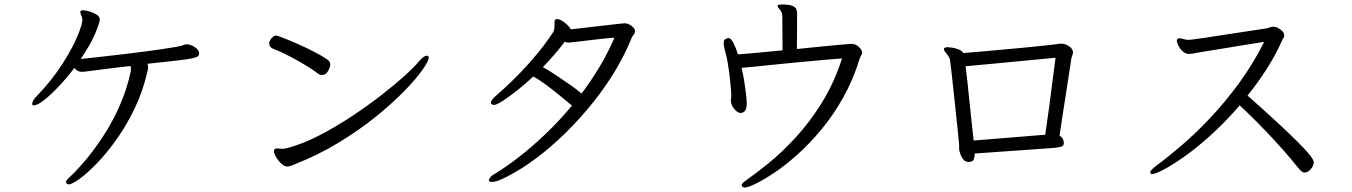

<svg xmlns="http://www.w3.org/2000/svg" viewBox="-20 -777 6040 858"><path d="M565 -468Q565 -473 564.5 -476Q564 -479 563 -482Q507 -476 454 -469Q401 -462 359 -457Q355 -456 352 -456Q349 -456 346 -456Q336 -456 328.5 -460Q321 -464 312 -473Q281 -432 245 -393.5Q209 -355 178 -330.5Q147 -306 131 -306Q124 -306 124 -313Q124 -327 144 -347Q215 -422 260 -493Q305 -564 326.5 -616.5Q348 -669 348 -687Q348 -689 347.5 -692Q347 -695 347 -696Q346 -704 342.5 -710.5Q339 -717 339 -722Q339 -726 340 -727Q341 -731 352 -731Q361 -731 379 -726Q397 -721 411.5 -712Q426 -703 426 -690Q426 -677 405.5 -627.5Q385 -578 341 -514Q349 -514 379.5 -517.5Q410 -521 454.5 -526Q499 -531 549.5 -537Q600 -543 648 -549.5Q696 -556 734 -562Q772 -568 790 -572Q796 -574 801 -576.5Q806 -579 815 -579Q832 -579 851 -566Q870 -553 870 -539Q870 -531 865 -526Q860 -521 839 -516.5Q818 -512 771 -506.5Q724 -501 639 -492Q642 -486 642 -477Q642 -474 641.5 -470.5Q641 -467 640 -463Q620 -372 582.5 -294Q545 -216 500 -153Q455 -90 411.5 -45.5Q368 -1 334.5 23Q301 47 287 47Q281 47 278 43Q275 39 275 36Q275 28 297 9Q322 -14 359.5 -58Q397 -102 438 -163.5Q479 -225 513 -300.5Q547 -376 565 -461Z M1188 -598Q1199 -618 1214 -618Q1219 -618 1246 -607.5Q1273 -597 1309.5 -581Q1346 -565 1382 -546.5Q1418 -528 1440 -513Q1456 -503 1456 -489Q1456 -479 1446.5 -460.5Q1437 -442 1418 -442Q1409 -442 1401 -448Q1387 -459 1362 -475Q1337 -491 1307.5 -507.5Q1278 -524 1250.5 -537.5Q1223 -551 1203 -558Q1183 -566 1183 -582Q1183 -592 1188 -598ZM1295 -42Q1276 -33 1263 -33Q1251 -33 1237 -46Q1223 -59 1213.5 -75.5Q1204 -92 1204 -102Q1204 -108 1208 -111Q1213 -114 1217 -114Q1221 -114 1226 -113Q1231 -112 1239 -112Q1244 -112 1252 -113Q1260 -114 1270 -117Q1336 -135 1409 -173Q1482 -211 1553 -258Q1624 -305 1685 -352.5Q1746 -400 1788.5 -438.5Q1831 -477 1847 -497Q1872 -528 1888 -528Q1896 -528 1896 -519Q1896 -505 1868 -465Q1840 -425 1787 -370.5Q1734 -316 1660 -256Q1586 -196 1494 -140Q1402 -84 1295 -42Z M2165 28Q2165 23 2172 14.5Q2179 6 2197 -4Q2240 -30 2296 -73Q2352 -116 2414 -174.5Q2476 -233 2536 -305Q2511 -326 2480.5 -351Q2450 -376 2419 -399Q2388 -422 2363 -435Q2330 -404 2293.5 -375Q2257 -346 2228 -327Q2199 -308 2187 -308Q2180 -308 2175 -314Q2174 -315 2174 -319Q2174 -325 2180.5 -333Q2187 -341 2194 -347Q2208 -359 2237 -385.5Q2266 -412 2303.5 -450.5Q2341 -489 2380 -536Q2419 -583 2453 -635Q2455 -639 2456 -645Q2457 -651 2458 -658V-677Q2458 -686 2462 -690Q2466 -692 2469 -692Q2481 -692 2500.5 -678Q2520 -664 2531 -646Q2541 -647 2567.5 -650Q2594 -653 2627.5 -657Q2661 -661 2692.5 -664.5Q2724 -668 2746 -670.5Q2768 -673 2771 -673Q2787 -673 2802.5 -661Q2818 -649 2818 -638Q2818 -635 2817 -632Q2816 -629 2814 -625Q2812 -621 2809 -618Q2806 -615 2804 -611Q2769 -523 2717 -441Q2665 -359 2602.5 -285.5Q2540 -212 2473 -150.5Q2406 -89 2340 -44Q2274 1 2215 27Q2193 36 2179 36Q2167 36 2165 31ZM2519 -587Q2511 -587 2503 -590Q2480 -559 2455.5 -531Q2431 -503 2406 -477Q2433 -462 2465.5 -440.5Q2498 -419 2528.5 -397.5Q2559 -376 2579 -359Q2621 -415 2659 -478Q2697 -541 2726 -609Q2680 -605 2638 -600Q2596 -595 2566.5 -591.5Q2537 -588 2526 -587Z M3476 -705Q3476 -712 3474.5 -716.5Q3473 -721 3471 -725Q3467 -733 3461 -739Q3455 -745 3455 -750V-752Q3457 -757 3475 -757Q3508 -757 3522 -750.5Q3536 -744 3539 -734.5Q3542 -725 3542 -716V-702Q3542 -702 3542 -687.5Q3542 -673 3542 -651.5Q3542 -630 3541.5 -609Q3541 -588 3541 -573Q3541 -558 3541 -558Q3601 -564 3655.5 -569.5Q3710 -575 3745.5 -578Q3781 -581 3783 -581Q3805 -581 3819 -566.5Q3833 -552 3833 -542Q3833 -539 3832 -536.5Q3831 -534 3829 -531Q3825 -524 3822 -516Q3793 -421 3748 -341Q3703 -261 3649.5 -197Q3596 -133 3541.5 -84.5Q3487 -36 3438.5 -4Q3390 28 3356 44.5Q3322 61 3309 61Q3300 61 3297 56Q3294 51 3294 50Q3294 42 3322 23Q3361 -4 3417.5 -50Q3474 -96 3535.5 -162.5Q3597 -229 3652 -317Q3707 -405 3743 -516Q3703 -513 3647.5 -508Q3592 -503 3533.5 -497.5Q3475 -492 3423 -486.5Q3371 -481 3336 -477.5Q3301 -474 3294 -474Q3302 -439 3307 -406.5Q3312 -374 3314.5 -350.5Q3317 -327 3317 -320Q3317 -297 3312 -286.5Q3307 -276 3296 -273Q3295 -273 3294 -272.5Q3293 -272 3291 -272Q3277 -272 3263.5 -287.5Q3250 -303 3247 -319Q3247 -321 3246.5 -323Q3246 -325 3246 -326Q3246 -331 3247 -337Q3248 -343 3248 -348V-351Q3248 -359 3246 -382.5Q3244 -406 3240.5 -436.5Q3237 -467 3232 -496.5Q3227 -526 3221 -546Q3220 -552 3217 -563Q3214 -574 3214 -584Q3214 -589 3215 -594Q3216 -599 3220 -601Q3229 -607 3235 -607Q3247 -607 3258.5 -583Q3270 -559 3278 -534Q3292 -535 3339 -539Q3386 -543 3477 -552Z M4734 -138Q4734 -125 4722 -121.5Q4710 -118 4690 -116L4336 -91Q4335 -63 4326.5 -58Q4318 -53 4310 -53Q4294 -53 4284.5 -65Q4275 -77 4270.5 -91.5Q4266 -106 4266 -112V-130Q4264 -155 4260 -194Q4256 -233 4251 -278Q4246 -323 4241.5 -367.5Q4237 -412 4232.5 -450Q4228 -488 4225 -512Q4224 -515 4222 -519Q4220 -523 4218 -526Q4214 -533 4206 -542Q4198 -551 4198 -558Q4199 -566 4215 -566Q4221 -566 4235 -564Q4249 -562 4263.5 -556.5Q4278 -551 4285 -540Q4313 -542 4357 -546Q4401 -550 4452.5 -554.5Q4504 -559 4555 -564Q4606 -569 4649 -573.5Q4692 -578 4718 -582H4722Q4739 -582 4757 -570.5Q4775 -559 4775 -542Q4775 -536 4772 -530Q4772 -529 4770.5 -525.5Q4769 -522 4768 -518Q4762 -477 4754.5 -429Q4747 -381 4739.5 -332.5Q4732 -284 4725.5 -242Q4719 -200 4715 -171Q4723 -166 4728 -158.5Q4733 -151 4734 -141ZM4651 -175Q4657 -215 4668 -296Q4679 -377 4697 -519Q4632 -513 4560.5 -506Q4489 -499 4420 -492.5Q4351 -486 4295 -481Q4298 -457 4302.5 -417.5Q4307 -378 4311.5 -331Q4316 -284 4321.5 -236.5Q4327 -189 4331 -149Z M5707 -591Q5679 -529 5640 -468Q5601 -407 5555 -350Q5636 -278 5690 -228Q5744 -178 5776.5 -145.5Q5809 -113 5825 -94Q5841 -75 5846 -66Q5851 -57 5851 -52Q5851 -37 5838 -21.5Q5825 -6 5810 -6Q5805 -6 5803 -7Q5801 -8 5795 -12.5Q5789 -17 5778 -31Q5751 -65 5717 -103.5Q5683 -142 5646.5 -180.5Q5610 -219 5577 -251.5Q5544 -284 5520 -306Q5453 -229 5388.5 -171Q5324 -113 5269.5 -75Q5215 -37 5178 -18Q5141 1 5129 1Q5123 1 5121.5 -2.5Q5120 -6 5120 -7Q5120 -12 5128 -20Q5136 -28 5149 -38Q5197 -73 5259.5 -126.5Q5322 -180 5389 -251Q5456 -322 5518.5 -407.5Q5581 -493 5629 -590Q5589 -584 5538 -575.5Q5487 -567 5438 -559Q5389 -551 5354.5 -545.5Q5320 -540 5313 -538Q5307 -537 5302 -536.5Q5297 -536 5292 -536Q5278 -536 5265.5 -547.5Q5253 -559 5246 -573Q5239 -587 5239 -595Q5239 -605 5250 -606H5251Q5256 -606 5267 -603Q5278 -600 5283 -599H5291Q5294 -599 5299.5 -599.5Q5305 -600 5321 -602Q5337 -604 5372.5 -609.5Q5408 -615 5470.5 -624.5Q5533 -634 5632 -649Q5647 -651 5650.5 -653Q5654 -655 5664 -657Q5666 -657 5667 -657.5Q5668 -658 5669 -658Q5684 -658 5701.5 -645.5Q5719 -633 5719 -618Q5719 -610 5713 -604Z"/></svg>

Font: Moon Stars Kai T HW
Style: Regular
Weight: 400
Designer: GuiWonder
Version: Version 1.101